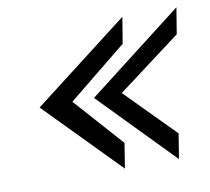

<svg xmlns="http://www.w3.org/2000/svg" viewBox="-61 -588 668 612"><g transform="rotate(-10 273.5 -282.0)"><path d="M62 -282 296 -43 309 -124 168 -282 358 -436 372 -521ZM238 -282 471 -43 484 -124 328 -282 533 -436 547 -521Z"/></g></svg>

Font: Charger Sport
Style: SeBdNrwObl
Weight: 600
Designer: Jasper
Foundry: Cannot Into Space Fonts
Version: Version 1.1